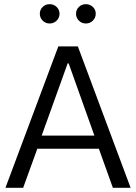

<svg xmlns="http://www.w3.org/2000/svg" viewBox="-20 -898 650 918"><path d="M158.4 -186.8H452.7L519.7 0H604.5L352.2 -676.2H258.9L6 0H90.7ZM303.4 -594.8H308.3L431.4 -249.5H179.2ZM170.4 -832.4Q170.4 -813.3 184 -799.5Q197.5 -785.7 217.3 -785.7Q237.4 -785.7 251 -799.5Q264.6 -813.3 264.6 -832.4Q264.6 -851.4 251 -864.7Q237.4 -878 217.3 -878Q197.5 -878 184 -864.7Q170.4 -851.4 170.4 -832.4ZM343.5 -832.4Q343.5 -813.3 357 -799.5Q370.6 -785.7 390.4 -785.7Q410.5 -785.7 424.1 -799.5Q437.8 -813.3 437.8 -832.4Q437.8 -851.4 424.1 -864.7Q410.5 -878 390.4 -878Q370.6 -878 357 -864.7Q343.5 -851.4 343.5 -832.4Z"/></svg>

Font: Estedad VF
Style: Regular
Weight: 100
Designer: Amin Abedi
Version: Version 7.3